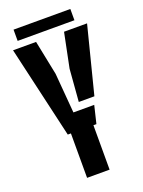

<svg xmlns="http://www.w3.org/2000/svg" viewBox="-167 -982 789 1058"><g transform="rotate(-20 227.5 -453.0)"><path d="M153.5 0V-260.5H135L10.5 -800H145.5L186.5 -598L206 -364.5H328L303 -260.5H285.5V0ZM253.5 -408.5 268.5 -598 309.5 -800H444.5L345 -408.5ZM52 -906H385V-840H52Z"/></g></svg>

Font: Big Shoulders Stencil Text Thin ExtraBold
Style: Regular
Weight: 800
Version: Version 2.001